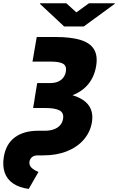

<svg xmlns="http://www.w3.org/2000/svg" viewBox="-31 -958 735 1196"><path d="M197.8 -727.5H314.9Q411.6 -727.5 471.2 -709Q530.8 -690.4 554.7 -650.6Q578.6 -610.8 567.9 -546.9Q557.1 -481 519.5 -434.6Q481.9 -388.2 418.5 -364Q355 -339.8 266.1 -339.8H184.1L200.7 -440.4H280.8Q323.7 -440.4 348.9 -460Q374 -479.5 379.4 -512.7Q384.8 -546.9 363 -560.3Q341.3 -573.7 289.6 -574.2H171.4ZM191.9 -383.8H267.1Q413.1 -383.3 485.1 -335.9Q557.1 -288.6 541.5 -195.3Q530.8 -134.3 490.5 -87.9Q450.2 -41.5 386 -15.9Q321.8 9.8 238.8 9.8H204.6Q182.1 9.8 168.9 20.3Q155.8 30.8 152.8 47.9Q150.4 61.5 155.8 73.2Q161.1 85 174.6 94.7Q188 104.5 208.5 113.3L147.9 218.8Q87.4 210.4 49.8 184.3Q12.2 158.2 -2 116.2Q-16.1 74.2 -7.3 19.5Q6.3 -62 62 -102.8Q117.7 -143.6 207.5 -143.6H248.5Q279.3 -143.6 303.2 -151.9Q327.1 -160.2 342.5 -176.8Q357.9 -193.4 361.8 -217.8Q368.2 -255.9 338.6 -270.8Q309.1 -285.6 249.5 -285.2H175.3ZM382.3 -937.5 444.8 -880.9 522.9 -937.5H684.1L683.1 -933.6L490.7 -793H368.7L218.3 -933.6L219.2 -937.5Z"/></svg>

Font: Inter 17pt Black
Style: Italic
Weight: 900
Italic angle: -9.3988°
Version: Version 4.001;git-66647c0bb